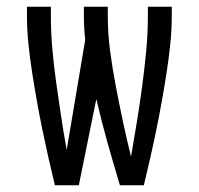

<svg xmlns="http://www.w3.org/2000/svg" viewBox="-20 -550 590 570"><path d="M143 0Q133 -41 123.5 -83Q114 -125 105.5 -166.5Q97 -208 89.5 -250Q82 -292 75.5 -334Q69 -376 64.5 -418.5Q60 -461 60 -504V-530H131V-504Q131 -453 135.5 -403Q140 -353 147 -303.5Q154 -254 161.5 -204Q169 -154 178 -105L233 -432Q231 -450 230 -468Q229 -486 229 -504V-530H300V-504Q300 -450 307 -397.5Q314 -345 324 -293Q334 -241 345 -189Q356 -137 369 -85Q378 -137 386.5 -189Q395 -241 402 -293.5Q409 -346 414 -398.5Q419 -451 419 -504V-530H490V-504Q490 -461 485.5 -418.5Q481 -376 474.5 -334Q468 -292 460.5 -250Q453 -208 444.5 -166.5Q436 -125 426.5 -83Q417 -41 407 0H336Q317 -63 299 -127Q281 -191 266 -256L214 0Z"/></svg>

Font: Lode Term
Style: Regular
Weight: 400
Monospace: yes
Designer: Belleve Invis
Foundry: Belleve Invis
Version: Version 29.2.0